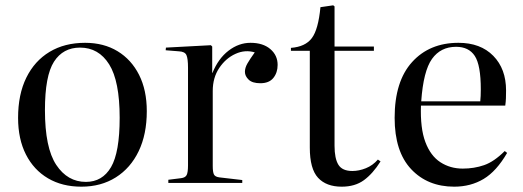

<svg xmlns="http://www.w3.org/2000/svg" viewBox="-20 -688 1965 722"><path d="M286 14Q214 14 160.5 -17.5Q107 -49 77.5 -107Q48 -165 48 -245Q48 -333 79 -396Q110 -459 166.5 -493Q223 -527 300 -527Q370 -527 422 -495.5Q474 -464 503 -406.5Q532 -349 532 -270Q532 -183 501.5 -119.5Q471 -56 415.5 -21Q360 14 286 14ZM303 -4Q365 -4 397.5 -59.5Q430 -115 430 -245Q430 -383 390.5 -446Q351 -509 281 -509Q217 -509 183 -456Q149 -403 149 -274Q149 -132 191.5 -68Q234 -4 303 -4Z M613 0V-12L661 -18Q677 -20 682 -30Q687 -40 687 -66V-433Q687 -468 681 -481Q675 -494 653 -495L603 -499L604 -509L773 -518L778 -513V-414H779Q801 -468 839.5 -497.5Q878 -527 922 -527Q969 -527 996.5 -503.5Q1024 -480 1024 -444Q1024 -415 1008 -395Q992 -375 959 -375Q929 -375 915 -388.5Q901 -402 901 -418Q901 -433 910.5 -449.5Q920 -466 938 -491Q902 -502 865.5 -485.5Q829 -469 804.5 -432.5Q780 -396 780 -346V-64Q780 -41 784.5 -32Q789 -23 805 -21L891 -11V0Z M1265 14Q1207 14 1176 -19.5Q1145 -53 1145 -133V-497H1074V-508Q1128 -512 1152.5 -544.5Q1177 -577 1185 -661L1233 -668L1238 -664V-513H1386V-497H1238V-140Q1238 -92 1252.5 -68.5Q1267 -45 1305 -45Q1330 -45 1356 -55.5Q1382 -66 1401 -88L1411 -81Q1382 -35 1348.5 -10.5Q1315 14 1265 14Z M1688 14Q1588 14 1526 -52Q1464 -118 1464 -245Q1464 -382 1529.5 -454.5Q1595 -527 1704 -527Q1787 -527 1835 -478Q1883 -429 1883 -348Q1883 -332 1882.5 -318.5Q1882 -305 1880 -291H1563Q1560 -206 1579.5 -154Q1599 -102 1636 -78Q1673 -54 1720 -54Q1763 -54 1800.5 -67Q1838 -80 1878 -120L1887 -113Q1847 -44 1798.5 -15Q1750 14 1688 14ZM1564 -307H1786Q1787 -316 1787.5 -327.5Q1788 -339 1788 -352Q1788 -443 1765.5 -477.5Q1743 -512 1695 -512Q1637 -512 1604.5 -466.5Q1572 -421 1564 -307Z"/></svg>

Font: Literata 72pt
Style: Regular
Weight: 400
Designer: Latin by Veronika Burian and Jose Scaglione. Greek by Irene Vlachou. Cyrillic by Vera Evstafieva.
Foundry: TypeTogether
Version: Version 3.002